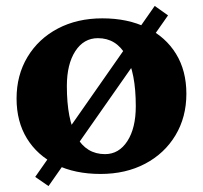

<svg xmlns="http://www.w3.org/2000/svg" viewBox="-20 -573 686 649"><path d="M320 15Q233 15 169.5 -16.5Q106 -48 71 -105Q36 -162 36 -240Q36 -319 73 -380.5Q110 -442 175.5 -476.5Q241 -511 326 -511Q412 -511 476 -479.5Q540 -448 575 -391Q610 -334 610 -256Q610 -177 573 -115.5Q536 -54 470.5 -19.5Q405 15 320 15ZM335 -52Q382 -52 410.5 -96Q439 -140 439 -214Q439 -327 406 -385.5Q373 -444 311 -444Q263 -444 234.5 -400Q206 -356 206 -282Q206 -169 239 -110.5Q272 -52 335 -52ZM144 56 99 25 503 -553 548 -521Z"/></svg>

Font: Platypi
Style: Bold
Weight: 700
Designer: David Sargent
Foundry: Bolt Cutter Type
Version: Version 1.200; ttfautohint (v1.8.4.7-5d5b)